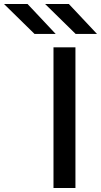

<svg xmlns="http://www.w3.org/2000/svg" viewBox="-180 -942 506 962"><path d="M198 0H88V-705H198ZM199 -772 46 -922H165L306 -772ZM-7 -772 -160 -922H-42L99 -772Z"/></svg>

Font: Manrope Medium
Style: Medium
Weight: 500
Designer: Mikhail Sharanda
Foundry: Mikhail Sharanda
Version: Version 4.000;hotconv 1.0.109;makeotfexe 2.5.65596